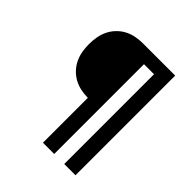

<svg xmlns="http://www.w3.org/2000/svg" viewBox="-200 -868 1001 1001"><g transform="rotate(45 300.0 -367.5)"><path d="M277 0V-331Q251 -331 224.5 -336.5Q198 -342 175 -354.5Q152 -367 133.5 -386.5Q115 -406 103.5 -430Q92 -454 87.5 -480Q83 -506 83 -533Q83 -559 87.5 -585.5Q92 -612 103.5 -636Q115 -660 133.5 -679.5Q152 -699 175 -711.5Q198 -724 224.5 -729.5Q251 -735 277 -735H517V0H434V-662H360V0Z"/></g></svg>

Font: Iosevka Aile
Style: Regular
Weight: 400
Designer: Belleve Invis
Foundry: Belleve Invis
Version: Version 28.0.1; ttfautohint (v1.8.4)